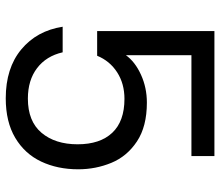

<svg xmlns="http://www.w3.org/2000/svg" viewBox="-69 -695 766 668"><g transform="rotate(90 314.0 -361.0)"><path d="M523 -644H172V-416Q195 -448 240 -468.5Q285 -489 337 -489Q420 -489 472 -454.5Q524 -420 546.5 -365.5Q569 -311 569 -250Q569 -178 542 -121Q515 -64 459.5 -31Q404 2 322 2Q217 2 152 -52Q87 -106 73 -196H162Q175 -139 217 -107Q259 -75 323 -75Q402 -75 442 -122.5Q482 -170 482 -248Q482 -326 442 -368.5Q402 -411 324 -411Q271 -411 231.5 -385.5Q192 -360 174 -316H88V-724H523Z"/></g></svg>

Font: Fz Poppins
Style: Regular
Weight: 400
Designer: Ninad Kale (Devanagari), Jonny Pinhorn (Latin)
Foundry: Indian Type Foundry
Version: Vit hóa bi Vntype.Com & FontZin.Com